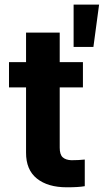

<svg xmlns="http://www.w3.org/2000/svg" viewBox="-20 -797 445 824"><path d="M335.9 -421.9H236.3V-163.1Q236.3 -133.8 249 -122.1Q261.7 -110.4 286.1 -109.4Q317.4 -109.4 343.8 -112.3V2Q317.9 6.8 266.6 6.8Q185.1 6.8 138.2 -30.8Q91.3 -68.4 91.8 -142.6V-421.9H18.6V-530.3H91.8V-657.2H236.3V-530.3H335.9ZM295.9 -777.3H405.3L380.9 -595.7H295.9Z"/></svg>

Font: Pretendard JP
Style: Bold
Weight: 700
Designer: Base glyphs from Inter by Rasmus Andersson; Hangeul glyphs from Noto Sans CJK(Source Han Sans) by Jang Soo-young and Kan
Foundry: Kil Hyung-jin
Version: Version 1.309